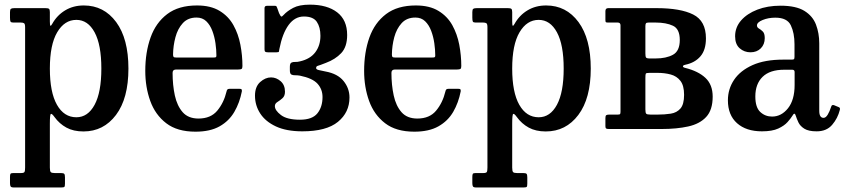

<svg xmlns="http://www.w3.org/2000/svg" viewBox="-20 -555 3634 826"><path d="M23 -479V-503Q23 -514.5 27.2 -517.2Q31.5 -520 42 -520H175.5Q187 -520 190.8 -517Q194.5 -514 194.5 -503V-463Q194.5 -445.5 197 -444.2Q199.5 -443 204.5 -452Q225 -489 260 -510.2Q295 -531.5 340.5 -531.5Q427 -531.5 479.8 -460Q532.5 -388.5 532.5 -260Q532.5 -131.5 479 -60.5Q425.5 10.5 339 10.5Q296 10.5 265.8 -6Q235.5 -22.5 214.5 -51.5Q203 -67.5 198.8 -64.8Q194.5 -62 194.5 -22.5V166Q194.5 181.5 198.5 185.5Q202.5 189.5 215.5 189.5H242Q253 189.5 256.2 192.8Q259.5 196 259.5 208V235Q259.5 246.5 256.8 249Q254 251.5 243 251.5H39.5Q28.5 251.5 25.8 247.2Q23 243 23 233V206.5Q23 196.5 25 193Q27 189.5 37 189.5H70Q82.5 189.5 85.2 185Q88 180.5 88 166V-438Q88 -452 83.5 -455Q79 -458 69.5 -458H36.5Q27.5 -458 25.2 -462.2Q23 -466.5 23 -479ZM194.5 -260Q194.5 -158 225 -104.2Q255.5 -50.5 308.5 -50.5Q358 -50.5 387 -104.2Q416 -158 416 -260Q416 -362.5 387 -416Q358 -469.5 308.5 -469.5Q257.5 -469.5 226 -416Q194.5 -362.5 194.5 -260Z M605 -250Q605 -330 627.8 -393.8Q650.5 -457.5 699.5 -494.5Q748.5 -531.5 827.5 -531.5Q886.5 -531.5 924.8 -508.2Q963 -485 984.2 -446.8Q1005.5 -408.5 1014.2 -362.5Q1023 -316.5 1023 -271Q1023 -261 1019.2 -258.5Q1015.5 -256 1005 -256H738Q722.5 -256 722.5 -241.5Q722.5 -189 732.2 -144.2Q742 -99.5 766 -72.2Q790 -45 834 -45Q886.5 -45 914.8 -79Q943 -113 954.5 -161Q955.5 -166.5 958.2 -169.8Q961 -173 968.5 -173H1009.5Q1017.5 -173 1019.2 -170.5Q1021 -168 1020.5 -162Q1011 -113 988.2 -73.8Q965.5 -34.5 924.8 -11.5Q884 11.5 821 11.5Q742.5 11.5 695.2 -24.8Q648 -61 626.5 -120.5Q605 -180 605 -250ZM738.5 -307.5H896.5Q906.5 -307.5 908.8 -309Q911 -310.5 911 -316.5Q911 -340.5 907 -368.8Q903 -397 893.5 -422.2Q884 -447.5 867.5 -463.5Q851 -479.5 825.5 -479.5Q788.5 -479.5 766.5 -455.5Q744.5 -431.5 734.8 -395Q725 -358.5 724.5 -321Q724.5 -313 726.8 -310.2Q729 -307.5 738.5 -307.5Z M1077 -143.5Q1077 -182 1099.2 -202Q1121.5 -222 1146 -222Q1168.5 -222 1187.2 -205.8Q1206 -189.5 1206 -160.5Q1206 -142 1195.2 -132.5Q1184.5 -123 1173.5 -116.2Q1162.5 -109.5 1162.5 -98.5Q1162.5 -80 1188.8 -60Q1215 -40 1270.5 -40Q1323.5 -40 1345.5 -67.5Q1367.5 -95 1367.5 -137.5Q1367.5 -171 1346 -194.8Q1324.5 -218.5 1270.5 -229.5Q1259.5 -231.5 1249.5 -231.2Q1239.5 -231 1233.2 -234.5Q1227 -238 1227 -253V-267.5Q1227 -282 1233.5 -285.5Q1240 -289 1249.8 -288.5Q1259.5 -288 1270.5 -291Q1314.5 -301 1336.5 -330.2Q1358.5 -359.5 1358.5 -401Q1358.5 -438 1343 -461Q1327.5 -484 1287.5 -484Q1248.5 -484 1221.8 -447.8Q1195 -411.5 1182 -344.5Q1180.5 -336.5 1180 -333.2Q1179.5 -330 1170 -330H1132.5Q1124 -330 1121 -332.5Q1118 -335 1118 -343V-520Q1118 -530 1128.5 -530H1162Q1168.5 -530 1169.2 -528Q1170 -526 1172.5 -521L1180.5 -498.5Q1186.5 -485.5 1189.8 -484Q1193 -482.5 1200 -490.5Q1215.5 -507.5 1241.5 -521.2Q1267.5 -535 1313 -535Q1387.5 -535 1430.5 -502Q1473.5 -469 1473.5 -404.5Q1473.5 -353.5 1448 -326.5Q1422.5 -299.5 1382 -284.5Q1354 -273.5 1347 -271.8Q1340 -270 1340 -262Q1340 -256 1351.8 -253.5Q1363.5 -251 1380 -247.5Q1432.5 -238 1458 -206.5Q1483.5 -175 1483.5 -135.5Q1483.5 -71.5 1433.8 -30.8Q1384 10 1280.5 10Q1212.5 10 1167.2 -11Q1122 -32 1099.5 -66.8Q1077 -101.5 1077 -143.5Z M1546.5 -250Q1546.5 -330 1569.2 -393.8Q1592 -457.5 1641 -494.5Q1690 -531.5 1769 -531.5Q1828 -531.5 1866.2 -508.2Q1904.5 -485 1925.8 -446.8Q1947 -408.5 1955.8 -362.5Q1964.5 -316.5 1964.5 -271Q1964.5 -261 1960.8 -258.5Q1957 -256 1946.5 -256H1679.5Q1664 -256 1664 -241.5Q1664 -189 1673.8 -144.2Q1683.5 -99.5 1707.5 -72.2Q1731.5 -45 1775.5 -45Q1828 -45 1856.2 -79Q1884.5 -113 1896 -161Q1897 -166.5 1899.8 -169.8Q1902.5 -173 1910 -173H1951Q1959 -173 1960.8 -170.5Q1962.5 -168 1962 -162Q1952.5 -113 1929.8 -73.8Q1907 -34.5 1866.2 -11.5Q1825.5 11.5 1762.5 11.5Q1684 11.5 1636.8 -24.8Q1589.5 -61 1568 -120.5Q1546.5 -180 1546.5 -250ZM1680 -307.5H1838Q1848 -307.5 1850.2 -309Q1852.5 -310.5 1852.5 -316.5Q1852.5 -340.5 1848.5 -368.8Q1844.5 -397 1835 -422.2Q1825.5 -447.5 1809 -463.5Q1792.5 -479.5 1767 -479.5Q1730 -479.5 1708 -455.5Q1686 -431.5 1676.2 -395Q1666.5 -358.5 1666 -321Q1666 -313 1668.2 -310.2Q1670.5 -307.5 1680 -307.5Z M2012 -479V-503Q2012 -514.5 2016.2 -517.2Q2020.5 -520 2031 -520H2164.5Q2176 -520 2179.8 -517Q2183.5 -514 2183.5 -503V-463Q2183.5 -445.5 2186 -444.2Q2188.5 -443 2193.5 -452Q2214 -489 2249 -510.2Q2284 -531.5 2329.5 -531.5Q2416 -531.5 2468.8 -460Q2521.5 -388.5 2521.5 -260Q2521.5 -131.5 2468 -60.5Q2414.5 10.5 2328 10.5Q2285 10.5 2254.8 -6Q2224.5 -22.5 2203.5 -51.5Q2192 -67.5 2187.8 -64.8Q2183.5 -62 2183.5 -22.5V166Q2183.5 181.5 2187.5 185.5Q2191.5 189.5 2204.5 189.5H2231Q2242 189.5 2245.2 192.8Q2248.5 196 2248.5 208V235Q2248.5 246.5 2245.8 249Q2243 251.5 2232 251.5H2028.5Q2017.5 251.5 2014.8 247.2Q2012 243 2012 233V206.5Q2012 196.5 2014 193Q2016 189.5 2026 189.5H2059Q2071.5 189.5 2074.2 185Q2077 180.5 2077 166V-438Q2077 -452 2072.5 -455Q2068 -458 2058.5 -458H2025.5Q2016.5 -458 2014.2 -462.2Q2012 -466.5 2012 -479ZM2183.5 -260Q2183.5 -158 2214 -104.2Q2244.5 -50.5 2297.5 -50.5Q2347 -50.5 2376 -104.2Q2405 -158 2405 -260Q2405 -362.5 2376 -416Q2347 -469.5 2297.5 -469.5Q2246.5 -469.5 2215 -416Q2183.5 -362.5 2183.5 -260Z M2637.5 -458H2595Q2587.5 -458 2586 -460.2Q2584.5 -462.5 2584.5 -470V-507Q2584.5 -520 2596.5 -520H2805Q2907.5 -520 2962.2 -492.5Q3017 -465 3017 -390Q3017 -340 2993.2 -312.5Q2969.5 -285 2928.5 -276.5Q2917.5 -274 2918 -269.5Q2918.5 -265 2927.5 -263Q2984 -249 3015 -219.8Q3046 -190.5 3046 -139.5Q3046 -82 3018.2 -52Q2990.5 -22 2941 -11Q2891.5 0 2826 0H2600Q2591.5 0 2588 -2Q2584.5 -4 2584.5 -12V-47Q2584.5 -57 2588.2 -59.5Q2592 -62 2601 -62H2638Q2646.5 -62 2648 -65Q2649.5 -68 2649.5 -76V-446Q2649.5 -458 2637.5 -458ZM2756.5 -442V-325.5Q2756.5 -312 2759.2 -307.8Q2762 -303.5 2775 -303.5H2800.5Q2846 -303.5 2875.2 -319.5Q2904.5 -335.5 2904.5 -383Q2904.5 -430.5 2875.2 -444.2Q2846 -458 2800.5 -458H2770.5Q2761.5 -458 2759 -454.8Q2756.5 -451.5 2756.5 -442ZM2756.5 -220.5V-84.5Q2756.5 -70 2760 -66Q2763.5 -62 2778.5 -62H2809.5Q2839.5 -62 2865.5 -66Q2891.5 -70 2907.2 -88Q2923 -106 2923 -147Q2923 -187 2907.2 -207.2Q2891.5 -227.5 2865.5 -234.5Q2839.5 -241.5 2809.5 -241.5H2774.5Q2760.5 -241.5 2758.5 -238.5Q2756.5 -235.5 2756.5 -220.5Z M3111.5 -123.5Q3111.5 -172 3138 -211.5Q3164.5 -251 3217.2 -274.8Q3270 -298.5 3349.5 -298.5H3385Q3393.5 -298.5 3395.8 -300.5Q3398 -302.5 3398 -311.5V-364.5Q3398 -413 3382.2 -446Q3366.5 -479 3315.5 -479Q3285.5 -479 3261 -469Q3236.5 -459 3236.5 -445.5Q3236.5 -437 3245 -432.2Q3253.5 -427.5 3261.8 -419.2Q3270 -411 3270 -391Q3270 -364 3253 -347Q3236 -330 3208.5 -330Q3182 -330 3162.2 -347.2Q3142.5 -364.5 3142.5 -399Q3142.5 -437.5 3168.2 -467Q3194 -496.5 3238 -513.5Q3282 -530.5 3337.5 -530.5Q3404.5 -530.5 3440.5 -508.2Q3476.5 -486 3490.5 -449Q3504.5 -412 3504.5 -368.5V-78.5Q3504.5 -48 3523 -48Q3532.5 -48 3540.8 -61.5Q3549 -75 3556 -96.5Q3558.5 -105.5 3568 -102.5L3588.5 -94Q3595.5 -91.5 3593 -82Q3584 -46 3560 -18Q3536 10 3493.5 10H3493Q3458.5 10 3440.5 -1.2Q3422.5 -12.5 3415 -28.2Q3407.5 -44 3403.5 -57Q3398.5 -74.5 3389 -57Q3382 -45.5 3368 -29.8Q3354 -14 3328 -2Q3302 10 3258 10Q3190 10 3150.8 -25Q3111.5 -60 3111.5 -123.5ZM3229.5 -140Q3229.5 -93 3250.8 -73.2Q3272 -53.5 3301.5 -53.5Q3341.5 -53.5 3370 -89.2Q3398.5 -125 3398.5 -189.5V-245Q3398.5 -255 3388.5 -255H3353.5Q3292 -255 3260.8 -224.5Q3229.5 -194 3229.5 -140Z"/></svg>

Font: Besley* Narrow Medium
Style: Regular
Weight: 500
Width: 4
Designer: Owen Earl
Foundry: indestructible type*
Version: Version 3.000; ttfautohint (v1.8.3)